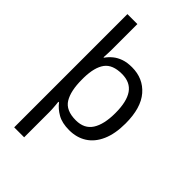

<svg xmlns="http://www.w3.org/2000/svg" viewBox="-292 -859 1199 1199"><g transform="rotate(45 307.5 -260.0)"><path d="M560 -269Q560 -178 532.5 -115.5Q505 -53 455.5 -21.5Q406 10 340 10Q277 10 237 -13Q197 -36 173 -68H167Q168 -61 169.5 -45Q171 -29 172 -12Q173 5 173 16V240H85V-760H173V-536Q173 -522 172 -499.5Q171 -477 170 -464H174Q190 -487 212.5 -505.5Q235 -524 266 -535Q297 -546 340 -546Q439 -546 499.5 -476Q560 -406 560 -269ZM469 -270Q469 -371 434 -421.5Q399 -472 325 -472Q243 -472 209 -426Q175 -380 173 -288V-269Q173 -170 205.5 -116.5Q238 -63 326 -63Q400 -63 434.5 -116.5Q469 -170 469 -270Z"/></g></svg>

Font: Noto Sans Cham
Style: Regular
Weight: 400
Designer: Monotype Design Team
Foundry: Monotype Imaging Inc.
Version: Version 2.002